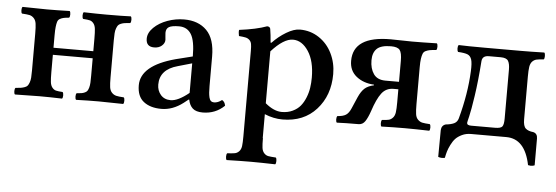

<svg xmlns="http://www.w3.org/2000/svg" viewBox="-46 -579 2751 950"><g transform="rotate(5 1329.5 -104.5)"><path d="M32.2 2Q27.8 -2.4 27.8 -14.4Q27.8 -26.4 32.2 -30.8Q49.8 -32.2 59.1 -33.7Q68.4 -35.2 78.1 -38.8Q87.9 -42.5 92 -48.1Q96.2 -53.7 100.1 -64.2Q104 -74.7 105 -88.6Q106 -102.5 106 -124V-307.1Q106 -339.4 103.5 -356.2Q101.1 -373 91.6 -383.1Q82 -393.1 70.1 -395.8Q58.1 -398.4 32.2 -399.9Q27.8 -404.3 27.8 -416.5Q27.8 -428.7 32.2 -433.1Q114.3 -431.2 153.8 -431.2Q201.7 -431.2 266.1 -433.1Q270.5 -428.7 270.5 -416.5Q270.5 -404.3 266.1 -399.9Q247.6 -398.4 238.3 -396.2Q229 -394 220.5 -389.2Q211.9 -384.3 208.7 -374Q205.6 -363.8 203.9 -348.4Q202.1 -333 202.1 -307.1V-245.1H399.9V-307.1Q399.9 -339.4 397.9 -356.2Q396 -373 387.9 -383.1Q379.9 -393.1 369.4 -395.8Q358.9 -398.4 335.9 -399.9Q331.5 -404.3 331.5 -416.5Q331.5 -428.7 335.9 -433.1Q402.3 -431.2 448.2 -431.2Q531.7 -431.2 569.8 -433.1Q574.2 -428.7 574.2 -416.5Q574.2 -404.3 569.8 -399.9Q552.2 -398.4 543 -397.2Q533.7 -396 523.9 -392.1Q514.2 -388.2 510 -382.8Q505.9 -377.4 502 -366.9Q498 -356.4 497.1 -342.5Q496.1 -328.6 496.1 -307.1V-124Q496.1 -91.8 498.5 -74.7Q501 -57.6 510.5 -47.9Q520 -38.1 532.2 -35.2Q544.4 -32.2 569.8 -30.8Q574.2 -26.4 574.2 -14.4Q574.2 -2.4 569.8 2Q489.7 0 448.2 0Q397.5 0 335.9 2Q331.5 -2.4 331.5 -14.4Q331.5 -26.4 335.9 -30.8Q351.6 -32.2 359.9 -33.4Q368.2 -34.7 376.5 -38.6Q384.8 -42.5 388.4 -47.9Q392.1 -53.2 395.3 -64Q398.4 -74.7 399.2 -88.6Q399.9 -102.5 399.9 -124V-210H202.1V-124Q202.1 -91.8 204.1 -75Q206.1 -58.1 214.1 -47.9Q222.2 -37.6 232.9 -34.9Q243.7 -32.2 266.1 -30.8Q270.5 -26.4 270.5 -14.4Q270.5 -2.4 266.1 2Q204.6 0 153.8 0Q114.3 0 32.2 2Z M892.6 -81.1V-228L822.8 -208Q734.4 -184.1 734.4 -108.9Q734.4 -79.1 752.4 -58.1Q770.5 -37.1 801.8 -37.1Q838.4 -37.1 892.6 -81.1ZM893.6 -47.9H890.6L867.7 -29.8Q815.9 9.8 759.8 9.8Q704.6 9.8 671.6 -16.1Q638.7 -42 638.7 -97.2Q638.7 -195.3 808.6 -241.2L892.6 -262.2Q892.6 -339.8 872.6 -372.3Q852.5 -404.8 812.5 -404.8Q776.4 -404.8 762 -396.2Q747.6 -387.7 747.6 -367.2Q747.6 -359.9 749 -348.6Q750.5 -337.4 750.5 -332Q750.5 -315.4 735.8 -302.7Q721.2 -290 697.8 -290Q657.7 -290 657.7 -330.1Q657.7 -359.4 684.3 -385.5Q710.9 -411.6 751.7 -426.3Q792.5 -440.9 834.5 -440.9Q905.3 -440.9 946.5 -399.4Q987.8 -357.9 987.8 -270V-124Q987.8 -104 988.8 -91.6Q989.7 -79.1 992.4 -67.4Q995.1 -55.7 1001.2 -50.3Q1007.3 -44.9 1016.6 -44.9Q1036.1 -44.9 1055.7 -60.1Q1069.8 -52.7 1072.8 -33.2Q1028.3 9.8 965.3 9.8Q931.6 9.8 915.3 -5.1Q898.9 -20 893.6 -47.9Z M1272.5 -320.8V-63Q1315.4 -26.9 1355 -26.9Q1384.8 -26.9 1408.4 -38.1Q1432.1 -49.3 1446.8 -67.1Q1461.4 -85 1471.2 -109.4Q1481 -133.8 1484.6 -158.2Q1488.3 -182.6 1488.3 -209Q1488.3 -291 1456.3 -339.6Q1424.3 -388.2 1379.4 -388.2Q1333.5 -388.2 1272.5 -320.8ZM1104 233.9Q1099.6 229.5 1099.6 217Q1099.6 204.6 1104 200.2Q1129.9 198.7 1141.6 196.5Q1153.3 194.3 1162.6 184.6Q1171.9 174.8 1174.1 158.4Q1176.3 142.1 1176.3 109.9V-314.9Q1176.3 -337.4 1174.1 -349.1Q1171.9 -360.8 1163.8 -368.4Q1155.8 -376 1144.8 -378.4Q1133.8 -380.9 1111.3 -382.8Q1109.9 -387.7 1108.9 -397.9Q1107.9 -408.2 1109.4 -413.1Q1194.3 -423.8 1246.1 -442.9Q1259.3 -442.9 1262.2 -432.1Q1267.1 -403.3 1270 -363.8H1274.4Q1304.7 -396 1342.3 -418.5Q1379.9 -440.9 1409.2 -440.9Q1461.9 -440.9 1504.2 -412.8Q1546.4 -384.8 1569.3 -337.9Q1592.3 -291 1592.3 -235.8Q1592.3 -129.4 1529.5 -59.8Q1466.8 9.8 1361.3 9.8Q1316.9 9.8 1272.5 -8.8V109.9H1273.4Q1273.4 142.1 1275.6 158.4Q1277.8 174.8 1286.9 184.6Q1295.9 194.3 1307.6 196.5Q1319.3 198.7 1345.2 200.2Q1349.6 204.6 1349.6 217Q1349.6 229.5 1345.2 233.9Q1271 231.9 1224.1 231.9Q1176.3 231.9 1104 233.9Z M1852.5 -226.1H1919.9V-330.1Q1919.9 -370.1 1908.9 -384Q1897.9 -397.9 1865.7 -397.9Q1815.9 -397.9 1795.4 -378.2Q1774.9 -358.4 1774.9 -320.8Q1774.9 -279.3 1793.5 -252.7Q1812 -226.1 1852.5 -226.1ZM1797.9 -198.2V-201.2Q1744.6 -204.1 1709.7 -232.2Q1674.8 -260.3 1674.8 -309.1Q1674.8 -432.1 1860.8 -432.1Q1875 -432.1 1910.2 -431.2Q1945.3 -430.2 1967.8 -430.2Q2015.6 -430.2 2089.8 -432.1Q2094.2 -427.7 2094.2 -415.5Q2094.2 -403.3 2089.8 -398.9Q2068.8 -397.5 2058.3 -395.5Q2047.9 -393.6 2037.8 -388.9Q2027.8 -384.3 2023.9 -374Q2020 -363.8 2017.8 -348.4Q2015.6 -333 2015.6 -307.1V-124Q2015.6 -91.8 2018.1 -74.5Q2020.5 -57.1 2030.3 -47.4Q2040 -37.6 2052 -34.9Q2064 -32.2 2089.8 -30.8Q2094.2 -26.4 2094.2 -14.4Q2094.2 -2.4 2089.8 2Q2017.6 0 1967.8 0Q1912.1 0 1852.5 2Q1848.1 -2.4 1848.1 -14.4Q1848.1 -26.4 1852.5 -30.8Q1875.5 -32.2 1886.2 -34.9Q1897 -37.6 1906 -47.4Q1915 -57.1 1917.5 -74.5Q1919.9 -91.8 1919.9 -124V-189H1896Q1858.9 -189 1836.9 -159.9Q1814.9 -130.9 1794.9 -69.8Q1783.2 -35.6 1771.2 -18.1Q1759.3 -0.5 1739.7 0Q1672.9 0 1630.9 2Q1626.5 -2.4 1626.5 -13.9Q1626.5 -25.4 1630.9 -30.8Q1658.2 -32.2 1672.9 -41.5Q1687.5 -50.8 1697.8 -75.2Q1700.7 -82.5 1709.5 -102.3Q1718.3 -122.1 1722.7 -132.8Q1735.8 -162.1 1752 -176.8Q1768.1 -191.4 1797.9 -198.2Z M2273.4 -53.2Q2273.4 -41 2294.4 -41H2412.6Q2441.9 -41 2449.2 -51.3Q2456.5 -61.5 2456.5 -89.8V-333Q2456.5 -362.8 2447.8 -377Q2439 -391.1 2410.6 -391.1H2351.6Q2319.8 -391.1 2317.4 -363.8Q2310.1 -262.7 2299.1 -189.5Q2288.1 -116.2 2280.8 -86.4Q2273.4 -56.6 2273.4 -53.2ZM2145.5 127 2146.5 -5.9Q2147.9 -29.8 2168.5 -36.1Q2194.3 -38.6 2210 -46.1Q2225.6 -53.7 2230.5 -71.8Q2264.6 -197.3 2269.5 -309.1Q2271.5 -349.1 2265.9 -366.9Q2260.3 -384.8 2246.1 -390.9Q2231.9 -397 2197.8 -398.9Q2193.8 -404.8 2193.8 -416Q2193.8 -427.2 2197.8 -433.1Q2237.8 -431.2 2327.6 -431.2H2504.4Q2555.2 -431.2 2623.5 -433.1Q2627.9 -428.7 2627.9 -416Q2627.9 -403.3 2623.5 -398.9Q2599.6 -397.5 2587.9 -394.8Q2576.2 -392.1 2567.1 -382.6Q2558.1 -373 2555.4 -356Q2552.7 -338.9 2552.7 -307.1V-95.2Q2552.7 -61.5 2565.4 -50Q2578.1 -38.6 2603.5 -36.1Q2624.5 -30.8 2624.5 -5.9V127Q2616.7 130.9 2605.5 130.9Q2601.6 130.9 2591.8 128.9Q2565.9 0 2472.7 0H2297.4Q2272.9 0 2253.2 9.3Q2233.4 18.6 2221.4 31.2Q2209.5 43.9 2200 63.2Q2190.4 82.5 2186.3 96.7Q2182.1 110.8 2178.7 128.9Q2160.6 132.8 2145.5 127Z"/></g></svg>

Font: Common Serif Medium
Style: Regular
Weight: 500
Designer: Philipp H. Poll, Khaled Hosny
Foundry: Stefan Peev, Context Ltd.
Version: Version 1.026